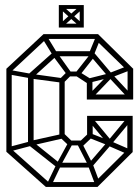

<svg xmlns="http://www.w3.org/2000/svg" viewBox="-20 -734 548 754"><path d="M363 0 346 -13 485 -151 501 -137ZM160 0 5 -138 20 -153 175 -15ZM22 -140 16 -157 99 -179 105 -162ZM160 0V-19H363V0ZM182 -6 166 -15 203 -92 219 -83ZM5 -138V-464H26V-138ZM204 -76 90 -166 105 -181 217 -91ZM103 -162 97 -180 228 -209 234 -192ZM204 -76V-95H339V-76ZM217 -81 203 -92 251 -180 265 -169ZM90 -166V-440H112V-166ZM353 -11 323 -91 340 -101 370 -21ZM246 -166 211 -199 227 -214 261 -181ZM245 -163V-182H301V-163ZM97 -427 14 -442 20 -459 103 -444ZM327 -83 285 -165 300 -176 342 -94ZM213 -199V-422H234V-199ZM339 -76 324 -87 399 -174 414 -163ZM305 -160 290 -175 331 -214 346 -199ZM225 -409 97 -426 103 -444 232 -426ZM322 -201V-279H344V-201ZM20 -449 5 -464 151 -600 166 -585ZM322 -259V-279H501V-259ZM106 -427 91 -442 191 -531 204 -516ZM402 -164 321 -196 327 -214 408 -182ZM408 -163 330 -257 344 -270 422 -176ZM414 -163 400 -176 478 -270 492 -257ZM480 -129 404 -162 410 -182 486 -149ZM228 -407 213 -422 244 -453 259 -438ZM480 -136V-279H501V-136ZM247 -435 183 -521 200 -533 262 -446ZM321 -343V-420H343V-343ZM244 -434V-453H290V-434ZM190 -512 144 -587 163 -594 205 -525ZM327 -404 275 -438 290 -453 343 -420ZM322 -343V-363H502V-343ZM345 -352 329 -363 404 -440 420 -430ZM189 -513V-533H345V-513ZM294 -439 278 -450 337 -525 353 -514ZM331 -409 325 -425 412 -447 418 -431ZM151 -581V-600H365V-581ZM482 -350 403 -435 418 -446 497 -361ZM402 -436 338 -511 347 -530 418 -446ZM346 -511 328 -521 358 -594 376 -586ZM416 -429 409 -447 476 -473 483 -455ZM481 -344V-465H503V-344ZM488 -449 349 -584 365 -600 503 -464ZM213 -626V-641H307V-626ZM226 -629 215 -640 254 -675 262 -661ZM211 -626V-714H227V-626ZM252 -662V-678H268V-662ZM293 -626V-714H309V-626ZM217 -699V-714H307V-699ZM226 -711 262 -679 254 -665 215 -700ZM294 -629 258 -661 266 -675 305 -640ZM294 -711 305 -700 266 -665 258 -679Z"/></svg>

Font: Octagon Variable
Style: Regular
Weight: 400
Designer: Alexander Royter, Emma Schmalisch, Felix Willnauer, Friederike Temme, Greta Wachholz, Jason Tsiakas, Julia Baskal, Julia
Foundry: Type Design @ HAW Hamburg
Version: Version 1.000